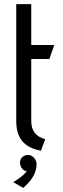

<svg xmlns="http://www.w3.org/2000/svg" viewBox="-20 -720 307 934"><path d="M200 -43C155 -55 132 -83 132 -132V-433H220L244 -501H132V-700H59V-132C59 -54 91 -3 179 13ZM93 194C131 161 158 124 158 78C158 60 142 35 119 34C96 32 78 49 77 70C77 77 79 98 99 110L110 113C110 113 92 139 44 166Z"/></svg>

Font: Advent Pro
Style: Medium
Weight: 500
Designer: Andreas Kalpakidis
Foundry: Andreas Kalpakidis
Version: Version 2.002 2008